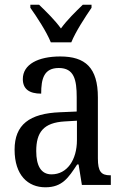

<svg xmlns="http://www.w3.org/2000/svg" viewBox="-20 -786 527 816"><path d="M196 -606H283C301 -651 343 -715 369 -753V-766H332C301 -736 265 -701 239 -665C213 -701 177 -736 146 -766H109V-753C136 -715 178 -651 196 -606ZM173 10C245 10 271 -31 308 -87H314L328 0H451V-41H448C410 -41 396 -57 396 -113V-372C396 -499 342 -546 236 -546C143 -546 77 -513 77 -450C77 -408 104 -388 155 -388C155 -452 167 -497 230 -497C295 -497 306 -447 306 -373V-312L236 -309C105 -304 42 -256 42 -150C42 -41 99 10 173 10ZM199 -45C154 -45 134 -82 134 -144C134 -223 164 -265 256 -270L307 -273V-191C307 -106 265 -45 199 -45Z"/></svg>

Font: Noto Serif Bengali Condensed
Style: Regular
Weight: 400
Width: 3
Designer: Juan Bruce, Universal Thirst, Indian Type Foundry and the Monotype Design Team.
Foundry: Monotype Imaging Inc.
Version: Version 2.003